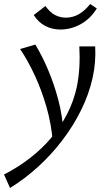

<svg xmlns="http://www.w3.org/2000/svg" viewBox="-73 -647 533 956"><path d="M-23 289 -53 222Q17 186 77 139.5Q137 93 183.5 37.5Q230 -18 262 -81Q294 -144 309 -212Q319 -260 322 -311Q325 -362 322 -416H401Q403 -377 400 -338Q397 -299 388 -259Q370 -178 331 -99Q292 -20 237 52Q182 124 116 184Q50 244 -23 289ZM190 62Q183 -29 158.5 -114Q134 -199 99.5 -273Q65 -347 27 -403L103 -425Q137 -369 167 -298Q197 -227 217.5 -149Q238 -71 242 6ZM228 -500Q186 -500 152 -518Q118 -536 95 -572L153 -617Q176 -585 201.5 -572Q227 -559 255 -559Q289 -559 319 -576Q349 -593 376 -627L409 -605Q377 -553 328.5 -526.5Q280 -500 228 -500Z"/></svg>

Font: Ysabeau Infant Medium
Style: Italic
Weight: 500
Italic angle: -12°
Designer: Christian Thalmann (Catharsis Fonts)
Version: Version 2.001;gftools[0.9.30]; featfreeze: ss01,ss02,lnum